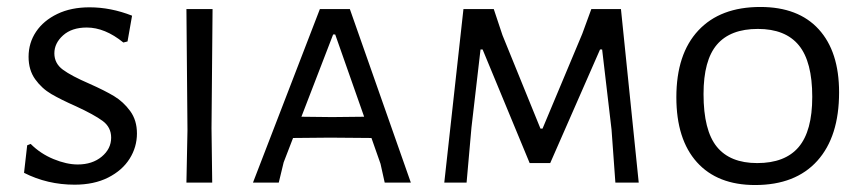

<svg xmlns="http://www.w3.org/2000/svg" viewBox="-20 -524 2473 551"><path d="M359 -479C318.3 -495 277.7 -503 237 -503C201.7 -503 170.8 -496.7 144.5 -484C118.2 -471.3 97.8 -454.3 83.5 -433C69.2 -411.7 62 -387.7 62 -361C62 -335.7 68.3 -314.2 81 -296.5C93.7 -278.8 109.2 -264.7 127.5 -254C145.8 -243.3 169.3 -231.7 198 -219C232.7 -203 258.2 -189 274.5 -177C290.8 -165 299 -149 299 -129C299 -107.7 290 -89.5 272 -74.5C254 -59.5 231 -52 203 -52C181.7 -52 158.5 -57.2 133.5 -67.5C108.5 -77.8 86.7 -92.3 68 -111L58 -107L49 -28C93.7 -5.3 142 6 194 6C231.3 6 263.5 -0.8 290.5 -14.5C317.5 -28.2 338 -46.2 352 -68.5C366 -90.8 373 -115 373 -141C373 -166.3 366.5 -187.8 353.5 -205.5C340.5 -223.2 325.2 -237.3 307.5 -248C289.8 -258.7 266 -270.7 236 -284C202 -298.7 176.8 -312 160.5 -324C144.2 -336 136 -351.7 136 -371C136 -390.3 144.3 -407.5 161 -422.5C177.7 -437.5 200.3 -445 229 -445C263.7 -445 298.7 -430.7 334 -402L346 -405Z M589 0 587 -156 590 -498H515L518 -150L515 0Z M1084 0H1159L984 -498H898L706 0H780L794 -58L821 -128L927 -129L1046 -128L1072 -54ZM942 -425 1025 -189 933 -188 845 -189 936 -425Z M1746 0H1813L1762 -498H1677L1651 -427L1537 -155H1531L1422 -423L1397 -498H1310L1255 0H1319L1333 -158L1359 -382H1365L1500 -56H1559L1702 -382H1708L1735 -152Z M2329.5 -440C2290.5 -482.7 2234.7 -504 2162 -504C2085.3 -504 2026 -481.5 1984 -436.5C1942 -391.5 1921 -327.7 1921 -245C1921 -164.3 1940.7 -102.2 1980 -58.5C2019.3 -14.8 2075 7 2147 7C2224.3 7 2283.8 -16.2 2325.5 -62.5C2367.2 -108.8 2388 -174.3 2388 -259C2388 -337 2368.5 -397.3 2329.5 -440ZM2037.5 -396C2063.2 -426 2102.3 -441 2155 -441C2207.7 -441 2246.8 -425.3 2272.5 -394C2298.2 -362.7 2311 -313.3 2311 -246C2311 -180.7 2298 -132.7 2272 -102C2246 -71.3 2206.3 -56 2153 -56C2101 -56 2062.3 -71.7 2037 -103C2011.7 -134.3 1999 -184.7 1999 -254C1999 -318.7 2011.8 -366 2037.5 -396Z"/></svg>

Font: Alegreya Sans SC
Style: Regular
Weight: 400
Designer: Juan Pablo del Peral
Foundry: Huerta Tipografica
Version: Version 1.000;PS 001.000;hotconv 1.0.70;makeotf.lib2.5.58329